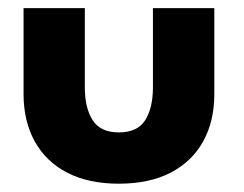

<svg xmlns="http://www.w3.org/2000/svg" viewBox="-20 -430 587 462"><path d="M184.1 -219.9Q184.1 -170.4 202.9 -140.9Q221.7 -111.4 265.9 -111.4Q310.7 -111.4 329.4 -140.9Q348 -170.4 348 -219.9V-410.5H495.7V-203.9Q495.7 -138.1 468.8 -89.6Q441.8 -41 390.5 -14.5Q339.2 12 265.9 12Q193 12 141.8 -14.5Q90.6 -41 63.7 -89.6Q36.7 -138.1 36.7 -203.9V-410.5H184.1Z"/></svg>

Font: League Spartan Extralight
Style: Regular
Weight: 200
Foundry: The League of Moveable Type
Version: Version 2.300; ttfautohint (v1.8.3)